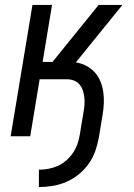

<svg xmlns="http://www.w3.org/2000/svg" viewBox="-20 -550 540 775"><path d="M137 205V135Q156 135 175 131.5Q194 128 212.5 120Q231 112 247 98Q263 84 274.5 67Q286 50 292.5 31.5Q299 13 302 -6L317 -97Q320 -112 321 -127Q322 -142 320.5 -156.5Q319 -171 314.5 -184.5Q310 -198 301.5 -208.5Q293 -219 279.5 -224.5Q266 -230 251 -230H140L102 0H23L111 -530H190L152 -300H192L378 -530H474L286 -298Q308 -295 328 -284.5Q348 -274 362.5 -258Q377 -242 385.5 -221Q394 -200 397 -178Q400 -156 399 -132.5Q398 -109 394 -86L379 5Q374 33 364.5 60Q355 87 338 111Q321 135 297.5 154Q274 173 247 184.5Q220 196 192 200.5Q164 205 137 205Z"/></svg>

Font: Iosevka Curly Oblique
Style: Regular
Weight: 400
Italic angle: -9°
Monospace: yes
Designer: Belleve Invis
Foundry: Belleve Invis
Version: Version 11.1.0; ttfautohint (v1.8.3)